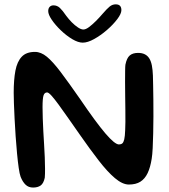

<svg xmlns="http://www.w3.org/2000/svg" viewBox="-20 -818 759 862"><path d="M128.5 24Q108 24 94.8 11.2Q81.5 -1.5 72.5 -24.5Q68 -36.5 64 -64.2Q60 -92 56.5 -129Q53 -166 50.2 -206.2Q47.5 -246.5 45.5 -285Q43.5 -323.5 42.5 -354.2Q41.5 -385 41.5 -401.5Q41.5 -460 49.2 -500.8Q57 -541.5 77.5 -563.2Q98 -585 137 -585Q164 -585 190.5 -563.2Q217 -541.5 252.5 -494.5Q288 -447.5 340.5 -372Q410.5 -269 453 -219.2Q495.5 -169.5 514 -169.5Q523 -169.5 528.8 -174Q534.5 -178.5 537.8 -192.2Q541 -206 542 -234Q543 -246 543 -270.5Q543 -295 542.8 -325.8Q542.5 -356.5 542 -389Q541.5 -421.5 541.5 -450.5Q541.5 -479.5 541.8 -500Q542 -520.5 543 -527.5Q549 -557.5 562.5 -569Q576 -580.5 600 -580.5Q618 -580.5 630.2 -574.2Q642.5 -568 650.2 -555.8Q658 -543.5 661.8 -524.2Q665.5 -505 666.5 -479Q667 -464 667.5 -435.5Q668 -407 668.5 -370.8Q669 -334.5 668.8 -295.5Q668.5 -256.5 667.8 -219.8Q667 -183 665.5 -153Q664 -123 661 -105Q655 -66.5 642.8 -40.8Q630.5 -15 610.2 -2.2Q590 10.5 558.5 10.5Q530 10.5 496 -18.2Q462 -47 422.8 -97.8Q383.5 -148.5 339 -212.5Q310.5 -253.5 286 -288.2Q261.5 -323 242.8 -348.8Q224 -374.5 211 -388.8Q198 -403 191.5 -403Q180 -403 175.5 -389.8Q171 -376.5 171 -336.5Q171 -313.5 172 -285.8Q173 -258 174.5 -228.5Q176 -199 178 -169.2Q180 -139.5 181 -111.8Q182 -84 182.2 -60.5Q182.5 -37 181 -20Q175.5 5.5 162.5 14.8Q149.5 24 128.5 24ZM351.5 -626.5Q331 -626.5 304.5 -642.2Q278 -658 253.2 -681.8Q228.5 -705.5 212.5 -729Q196.5 -752.5 196.5 -768Q196.5 -780.5 203 -787.2Q209.5 -794 220 -794Q236.5 -794 248.8 -782.5Q261 -771 277 -747.5Q288 -732.5 302 -718.2Q316 -704 330 -694.8Q344 -685.5 354.5 -685.5Q365 -685.5 379.8 -696.5Q394.5 -707.5 410.8 -723.8Q427 -740 441 -756.5Q460 -778.5 472.2 -788.5Q484.5 -798.5 499.5 -798.5Q525 -798.5 525 -772.5Q525 -756.5 506.5 -732Q488 -707.5 460 -683.2Q432 -659 402.8 -642.8Q373.5 -626.5 351.5 -626.5Z"/></svg>

Font: Gluten
Style: Regular
Weight: 400
Designer: Tyler Finck
Foundry: Etcetera Type Company
Version: Version 1.300